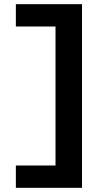

<svg xmlns="http://www.w3.org/2000/svg" viewBox="-20 -790 525 920"><path d="M373 110H56V3H246V-663H56V-770H373Z"/></svg>

Font: M PLUS 2 Thin
Style: Bold
Weight: 700
Version: Version 1.001